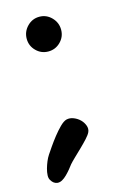

<svg xmlns="http://www.w3.org/2000/svg" viewBox="-96 -555 445 679"><g transform="rotate(-15 127.0 -216.0)"><path d="M181 -444Q181 -418 162.5 -399.5Q144 -381 118 -381Q92 -381 73.5 -399.5Q55 -418 55 -444Q55 -470 73.5 -489Q92 -508 118 -508Q144 -508 162.5 -489Q181 -470 181 -444ZM28 76Q14 74 6 60Q1 53 1.5 41.5Q2 30 5.5 17.5Q9 5 14 -7Q19 -19 25 -28Q31 -37 42 -53Q53 -69 66 -85.5Q79 -102 92.5 -115.5Q106 -129 117 -132Q130 -135 143.5 -129.5Q157 -124 166.5 -114.5Q176 -105 180.5 -92.5Q185 -80 180 -69Q176 -60 164 -47Q152 -34 138 -20.5Q124 -7 111 5.5Q98 18 92 25Q87 32 79.5 41Q72 50 63.5 58.5Q55 67 46 72Q37 77 28 76Z"/></g></svg>

Font: BM JUA
Style: Regular
Weight: 400
Designer: BONGJIN KIM, JAEHYUN KEUM, JUHEE TAE
Foundry: WOOWA BROTHERS Corporation.
Version: Version 1.100